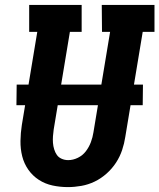

<svg xmlns="http://www.w3.org/2000/svg" viewBox="-20 -755 650 783"><path d="M257 8Q225 8 194.5 1.5Q164 -5 138.5 -21.5Q113 -38 95.5 -63Q78 -88 70.5 -118Q63 -148 63.5 -180.5Q64 -213 69 -245L132 -625H99V-735H313V-625H265L199 -227Q197 -213 196 -199.5Q195 -186 196 -172.5Q197 -159 201 -146Q205 -133 212 -123Q219 -113 231.5 -107.5Q244 -102 258 -102Q278 -102 297.5 -111.5Q317 -121 330 -138Q343 -155 350.5 -175Q358 -195 361 -215L429 -625H396L395 -735H610V-625H562L491 -197Q487 -170 478 -143Q469 -116 453 -91.5Q437 -67 414.5 -47Q392 -27 366 -14.5Q340 -2 312 3Q284 8 257 8ZM562 -326H47L48 -410H563Z"/></svg>

Font: Iosevka HT Extrabold Extended
Style: Italic
Weight: 800
Width: 7
Italic angle: -9°
Monospace: yes
Designer: Belleve Invis
Foundry: Belleve Invis
Version: Version 32.3.0; ttfautohint (v1.8.4)